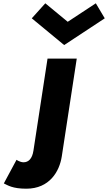

<svg xmlns="http://www.w3.org/2000/svg" viewBox="-20 -868 654 1163"><path d="M267.9 -513 182.5 45C175.1 93 152.8 115 122.8 115C100.8 115 80.1 100 80.1 100L3.2 243C26.5 254 55.3 275 139.3 275C280.3 275 340.4 170 354.3 79L444.9 -513ZM254.4 -848 172.5 -757 368.7 -595 614.5 -757 560.4 -848 390.2 -736Z"/></svg>

Font: Sztylet
Style: BdObl
Weight: 700
Foundry: Cannot Into Space Fonts, PlusOne Fonts
Version: Version 0.12